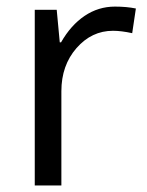

<svg xmlns="http://www.w3.org/2000/svg" viewBox="-20 -565 448 585"><path d="M330.1 -544.9Q365.7 -544.9 394 -539.1L382.8 -463.9Q349.6 -471.2 324.2 -471.2Q259.3 -471.2 213.1 -418.5Q167 -365.7 167 -287.1V0H85.9V-535.2H152.8L162.1 -436H166Q195.8 -488.3 237.8 -516.6Q279.8 -544.9 330.1 -544.9Z"/></svg>

Font: Sahel FD
Style: FD
Weight: 400
Foundry: Saber Rastikerdar (saber.rastikerdar@gmail.com)
Version: Version 3.3.1